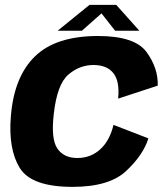

<svg xmlns="http://www.w3.org/2000/svg" viewBox="-20 -742 672 768"><path d="M270.5 5.5Q417.5 5.5 485.5 -58.8Q553.5 -123 573.5 -188.5L434 -242.5Q419 -179.5 381 -144.8Q343 -110 289 -110Q235.5 -110 209.5 -147.8Q183.5 -185.5 195 -285Q208 -404 252.8 -443Q297.5 -482 354 -482Q408 -482 433.8 -449Q459.5 -416 452.5 -347.5L611 -399.5Q613 -470 566 -534Q519 -598 372 -598Q203.5 -598 119.8 -516.5Q36 -435 23.5 -277Q12.5 -146 59 -70.2Q105.5 5.5 270.5 5.5ZM210.5 -619H307.5L386 -688.5L440.5 -619H537.5L445 -722.5H338Z"/></svg>

Font: Anybody
Style: Bold Italic
Weight: 700
Italic angle: -10°
Designer: Tyler Finck
Foundry: Etcetera Type Company
Version: Version 1.113;gftools[0.9.25]